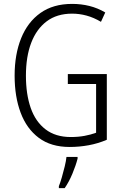

<svg xmlns="http://www.w3.org/2000/svg" viewBox="-20 -744 630 985"><path d="M328 -364H528V-27Q484 -8 435.5 1Q387 10 337 10Q242 10 179.5 -36.5Q117 -83 86 -165.5Q55 -248 55 -356Q55 -465 88.5 -548Q122 -631 187.5 -677.5Q253 -724 350 -724Q396 -724 438.5 -713.5Q481 -703 520 -680L498 -632Q461 -654 424 -664Q387 -674 350 -674Q272 -674 219.5 -634.5Q167 -595 140 -524Q113 -453 113 -356Q113 -261 137.5 -190.5Q162 -120 213.5 -80.5Q265 -41 343 -41Q381 -41 413.5 -47Q446 -53 473 -63V-313H328ZM378 70Q369 105 351.5 147Q334 189 312 221H282V211Q289 194 297 166.5Q305 139 312 110Q319 81 321 61H378Z"/></svg>

Font: Noto Sans Ethiopic Condensed Light
Style: Regular
Weight: 300
Width: 3
Designer: Monotype Design Team
Foundry: Monotype Imaging Inc.
Version: Version 2.102; ttfautohint (v1.8.4.7-5d5b)